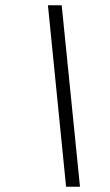

<svg xmlns="http://www.w3.org/2000/svg" viewBox="-20 -705 414 725"><path d="M282 0H229.5L161 -685H213Z"/></svg>

Font: Newsreader 36pt ExtraBold
Style: Italic
Weight: 800
Italic angle: -17°
Designer: Hugues Gentile
Foundry: Production Type
Version: Version 1.003